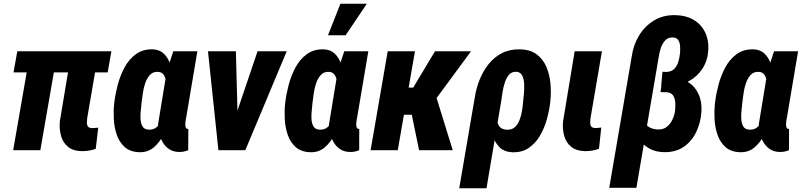

<svg xmlns="http://www.w3.org/2000/svg" viewBox="-20 -802 4289 1025"><path d="M574.7 -528.3 554.7 -415.5H52.2L72.3 -528.3ZM287.1 -528.3 195.3 0H50.3L142.1 -528.3ZM361.8 -528.3H506.8L445.3 -169.9Q443.8 -157.2 443.8 -146Q443.8 -134.8 449.2 -127Q454.6 -119.1 470.2 -118.2Q479 -117.7 487.3 -118.9Q495.6 -120.1 504.4 -120.6L491.2 -7.8Q473.6 -1 455.1 2Q436.5 4.9 417.5 4.9Q371.1 4.4 343.8 -17.6Q316.4 -39.6 306.2 -75.4Q295.9 -111.3 299.3 -153.3Z M589.4 -248.5 590.8 -258.3Q595.7 -300.3 608.6 -349.4Q621.6 -398.4 645 -442.1Q668.5 -485.8 705.6 -512.9Q742.7 -540 795.4 -538.6Q832 -537.1 853.8 -516.4Q875.5 -495.6 887.2 -463.6Q898.9 -431.6 903.3 -394.8Q907.7 -357.9 907.5 -323.5Q907.2 -289.1 905.8 -265.1L904.3 -250Q898.4 -215.8 886.2 -171.1Q874 -126.5 853.5 -84.5Q833 -42.5 801.3 -15.4Q769.5 11.7 725.1 10.7Q675.3 9.3 646.2 -16.6Q617.2 -42.5 603.5 -82.3Q589.8 -122.1 587.6 -166.3Q585.4 -210.4 589.4 -248.5ZM736.3 -258.8 735.4 -248.5Q734.4 -234.9 731.7 -212.4Q729 -189.9 730.2 -166.7Q731.4 -143.6 741 -127.2Q750.5 -110.8 773.4 -109.9Q797.9 -108.4 813.7 -121.3Q829.6 -134.3 839.4 -154.3Q849.1 -174.3 854.2 -197Q859.4 -219.7 862.3 -237.8L866.2 -274.4Q867.2 -288.6 868.9 -311.8Q870.6 -335 867.9 -359.4Q865.2 -383.8 855.2 -400.6Q845.2 -417.5 822.3 -418.5Q796.4 -419.4 780.3 -401.9Q764.2 -384.3 755.1 -357.7Q746.1 -331.1 742.4 -303.7Q738.8 -276.4 736.3 -258.8ZM905.3 -528.3H1033.7L974.1 -175.3Q972.7 -170.9 971.2 -161.4Q969.7 -151.9 969.2 -141.1Q968.8 -130.4 971.4 -122.6Q974.1 -114.7 981.4 -113.8Q982.9 -113.3 983.6 -113.8Q984.4 -114.3 985.4 -114.7L984.9 0Q972.2 4.9 960.2 7.3Q948.2 9.8 935.1 9.3Q906.2 8.8 885.3 -4.4Q864.3 -17.6 850.8 -39.1Q837.4 -60.5 830.6 -86.2Q823.7 -111.8 823.7 -137.7L870.6 -423.3Z M1214.8 -114.7 1355 -528.3H1510.7L1289.6 0H1197.8ZM1239.3 -528.3 1250.5 -101.6 1234.4 0H1146L1090.3 -528.3Z M1502 -248.5 1503.4 -258.3Q1508.3 -300.3 1521.2 -349.4Q1534.2 -398.4 1557.6 -442.1Q1581.1 -485.8 1618.2 -512.9Q1655.3 -540 1708 -538.6Q1744.6 -537.1 1766.4 -516.4Q1788.1 -495.6 1799.8 -463.6Q1811.5 -431.6 1815.9 -394.8Q1820.3 -357.9 1820.1 -323.5Q1819.8 -289.1 1818.4 -265.1L1816.9 -250Q1811 -215.8 1798.8 -171.1Q1786.6 -126.5 1766.1 -84.5Q1745.6 -42.5 1713.9 -15.4Q1682.1 11.7 1637.7 10.7Q1587.9 9.3 1558.8 -16.6Q1529.8 -42.5 1516.1 -82.3Q1502.4 -122.1 1500.2 -166.3Q1498 -210.4 1502 -248.5ZM1648.9 -258.8 1647.9 -248.5Q1647 -234.9 1644.3 -212.4Q1641.6 -189.9 1642.8 -166.7Q1644 -143.6 1653.6 -127.2Q1663.1 -110.8 1686 -109.9Q1710.4 -108.4 1726.3 -121.3Q1742.2 -134.3 1752 -154.3Q1761.7 -174.3 1766.8 -197Q1772 -219.7 1774.9 -237.8L1778.8 -274.4Q1779.8 -288.6 1781.5 -311.8Q1783.2 -335 1780.5 -359.4Q1777.8 -383.8 1767.8 -400.6Q1757.8 -417.5 1734.9 -418.5Q1709 -419.4 1692.9 -401.9Q1676.8 -384.3 1667.7 -357.7Q1658.7 -331.1 1655 -303.7Q1651.4 -276.4 1648.9 -258.8ZM1817.9 -528.3H1946.3L1886.7 -175.3Q1885.3 -170.9 1883.8 -161.4Q1882.3 -151.9 1881.8 -141.1Q1881.3 -130.4 1884 -122.6Q1886.7 -114.7 1894 -113.8Q1895.5 -113.3 1896.2 -113.8Q1897 -114.3 1897.9 -114.7L1897.5 0Q1884.8 4.9 1872.8 7.3Q1860.8 9.8 1847.7 9.3Q1818.8 8.8 1797.9 -4.4Q1776.9 -17.6 1763.4 -39.1Q1750 -60.5 1743.2 -86.2Q1736.3 -111.8 1736.3 -137.7L1783.2 -423.3ZM1731 -613.8 1797.4 -782.2H1938.5L1825.2 -613.8Z M2195.3 -528.3 2103.5 0H1958.5L2049.8 -528.3ZM2494.6 -528.3 2245.1 -189.5H2115.7L2122.6 -334.5H2186L2302.2 -528.3ZM2217.3 0 2171.4 -222.7 2307.6 -288.6 2397 0Z M2431.6 203.1 2514.6 -281.7Q2522 -330.1 2540.5 -376.5Q2559.1 -422.9 2588.9 -460.2Q2618.7 -497.6 2660.6 -518.8Q2702.6 -540 2757.3 -538.6Q2812 -537.1 2846.2 -511Q2880.4 -484.9 2897.5 -443.6Q2914.6 -402.3 2918.7 -354.7Q2922.9 -307.1 2918 -262.7L2917 -252.4Q2912.1 -210.9 2899.2 -164.6Q2886.2 -118.2 2862.8 -77.9Q2839.4 -37.6 2803 -12.5Q2766.6 12.7 2715.3 10.7Q2669.4 8.8 2644 -18.6Q2618.7 -45.9 2607.4 -86.9Q2596.2 -127.9 2593.5 -171.4Q2590.8 -214.8 2589.8 -247.6Q2597.2 -244.6 2604.5 -241.2Q2611.8 -237.8 2619.4 -235.1Q2627 -232.4 2634.8 -229.5Q2630.9 -206.1 2631.3 -178.5Q2631.8 -150.9 2643.8 -130.6Q2655.8 -110.4 2687.5 -109.4Q2713.4 -108.9 2729.2 -123.8Q2745.1 -138.7 2753.9 -161.9Q2762.7 -185.1 2766.6 -209.5Q2770.5 -233.9 2772 -252.4L2772.9 -262.7Q2774.4 -275.4 2776.9 -300.8Q2779.3 -326.2 2778.3 -352.8Q2777.3 -379.4 2767.8 -398.7Q2758.3 -418 2735.4 -418.9Q2711.4 -419.4 2697 -402.6Q2682.6 -385.7 2674.6 -360.1Q2666.5 -334.5 2662.6 -308.8Q2658.7 -283.2 2656.7 -267.6L2577.1 203.1Z M3047.9 -528.3H3193.4L3132.3 -169.9Q3130.9 -157.7 3130.9 -146.2Q3130.9 -134.8 3136.2 -127Q3141.6 -119.1 3157.2 -118.7Q3165.5 -118.2 3173.6 -119.4Q3181.6 -120.6 3189.9 -121.1L3177.7 -7.8Q3160.2 -1 3141.4 2Q3122.6 4.9 3103.5 4.9Q3057.1 3.9 3030 -17.8Q3002.9 -39.6 2992.4 -75.4Q2981.9 -111.3 2985.8 -153.3Z M3516.6 -390.1 3560.5 -389.6Q3614.7 -388.2 3652.6 -364.5Q3690.4 -340.8 3709.2 -299.8Q3728 -258.8 3724.6 -205.1Q3720.7 -147.5 3697 -97.7Q3673.3 -47.9 3630.1 -18.1Q3586.9 11.7 3523.4 10.3Q3480.5 9.3 3448.5 -8.1Q3416.5 -25.4 3395.3 -54Q3374 -82.5 3364.3 -119.1Q3354.5 -155.8 3356.4 -195.8L3408.2 -198.2Q3406.7 -171.4 3417.7 -151.6Q3428.7 -131.8 3449 -121.3Q3469.2 -110.8 3496.1 -110.8Q3522.5 -110.8 3540.5 -125.5Q3558.6 -140.1 3569.3 -162.6Q3580.1 -185.1 3583.5 -207.5Q3585.9 -227.5 3585.2 -250.7Q3584.5 -273.9 3574.2 -291Q3564 -308.1 3538.6 -309.6L3506.3 -310.1ZM3585 -721.2Q3641.6 -720.2 3682.1 -696.5Q3722.7 -672.9 3743.7 -630.6Q3764.6 -588.4 3761.2 -531.7Q3757.3 -478 3730.2 -435.8Q3703.1 -393.6 3658.9 -369.6Q3614.7 -345.7 3560.5 -345.7H3509.8L3516.6 -418.9L3537.6 -418Q3564.9 -418.9 3580.1 -434.8Q3595.2 -450.7 3601.8 -473.9Q3608.4 -497.1 3610.4 -520Q3611.8 -534.7 3610.8 -553.7Q3609.9 -572.8 3601.6 -586.9Q3593.3 -601.1 3572.8 -602.1Q3546.9 -603 3531.2 -586.2Q3515.6 -569.3 3507.8 -545.4Q3500 -521.5 3497.1 -501L3377.4 200.7H3232.4L3352.5 -500.5Q3360.8 -561 3391.4 -611.8Q3421.9 -662.6 3471.4 -692.6Q3521 -722.7 3585 -721.2Z M3796.4 -248.5 3797.9 -258.3Q3802.7 -300.3 3815.7 -349.4Q3828.6 -398.4 3852.1 -442.1Q3875.5 -485.8 3912.6 -512.9Q3949.7 -540 4002.4 -538.6Q4039.1 -537.1 4060.8 -516.4Q4082.5 -495.6 4094.2 -463.6Q4106 -431.6 4110.4 -394.8Q4114.7 -357.9 4114.5 -323.5Q4114.3 -289.1 4112.8 -265.1L4111.3 -250Q4105.5 -215.8 4093.3 -171.1Q4081.1 -126.5 4060.5 -84.5Q4040 -42.5 4008.3 -15.4Q3976.6 11.7 3932.1 10.7Q3882.3 9.3 3853.3 -16.6Q3824.2 -42.5 3810.5 -82.3Q3796.9 -122.1 3794.7 -166.3Q3792.5 -210.4 3796.4 -248.5ZM3943.4 -258.8 3942.4 -248.5Q3941.4 -234.9 3938.7 -212.4Q3936 -189.9 3937.3 -166.7Q3938.5 -143.6 3948 -127.2Q3957.5 -110.8 3980.5 -109.9Q4004.9 -108.4 4020.8 -121.3Q4036.6 -134.3 4046.4 -154.3Q4056.2 -174.3 4061.3 -197Q4066.4 -219.7 4069.3 -237.8L4073.2 -274.4Q4074.2 -288.6 4075.9 -311.8Q4077.6 -335 4075 -359.4Q4072.3 -383.8 4062.3 -400.6Q4052.2 -417.5 4029.3 -418.5Q4003.4 -419.4 3987.3 -401.9Q3971.2 -384.3 3962.2 -357.7Q3953.1 -331.1 3949.5 -303.7Q3945.8 -276.4 3943.4 -258.8ZM4112.3 -528.3H4240.7L4181.2 -175.3Q4179.7 -170.9 4178.2 -161.4Q4176.8 -151.9 4176.3 -141.1Q4175.8 -130.4 4178.5 -122.6Q4181.2 -114.7 4188.5 -113.8Q4189.9 -113.3 4190.7 -113.8Q4191.4 -114.3 4192.4 -114.7L4191.9 0Q4179.2 4.9 4167.2 7.3Q4155.3 9.8 4142.1 9.3Q4113.3 8.8 4092.3 -4.4Q4071.3 -17.6 4057.9 -39.1Q4044.4 -60.5 4037.6 -86.2Q4030.8 -111.8 4030.8 -137.7L4077.6 -423.3Z"/></svg>

Font: Roboto Condensed ExtraBold
Style: Italic
Weight: 800
Italic angle: -12°
Designer: Christian Robertson
Foundry: Google
Version: Version 3.008; 2023